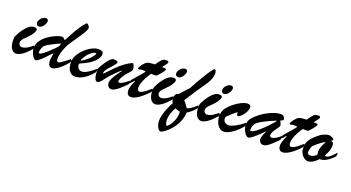

<svg xmlns="http://www.w3.org/2000/svg" viewBox="-100 -2904 9256 5059"><g transform="rotate(20 4528.0 -374.5)"><path d="M434.6 -940.4C434.6 -897.9 468.8 -861.3 511.7 -861.3C616.2 -861.3 687.5 -1009.3 687.5 -1065.4C687.5 -1107.9 662.1 -1135.3 625.5 -1135.3C521.5 -1135.3 434.6 -1025.4 434.6 -940.4ZM0 -291C0 -140.6 59.1 15.1 187 15.1C308.1 15.1 446.8 -106 564.5 -241.7C568.8 -247.6 573.7 -250.5 576.2 -256.3C577.6 -260.3 579.1 -278.8 579.1 -297.9C579.1 -320.8 576.7 -345.2 568.4 -345.2C565.4 -345.2 562 -343.3 559.1 -341.3C515.1 -306.2 397.5 -195.8 270.5 -195.8C224.6 -195.8 182.6 -245.1 182.6 -292.5C182.6 -339.8 208.5 -381.3 247.1 -420.9C270.5 -444.8 490.2 -640.6 490.2 -758.3C490.2 -800.3 445.3 -807.6 407.2 -807.6C292 -807.6 205.1 -699.7 175.8 -665C105 -582.5 62 -506.8 9.3 -395.5C2.9 -381.3 0 -328.1 0 -291Z M1186.5 -546.4C1156.2 -505.4 851.1 -199.2 773.9 -199.2C761.7 -199.2 746.6 -210 746.6 -229.5C746.6 -293.5 788.6 -392.1 802.7 -409.7C856 -480 1205.6 -639.2 1213.9 -639.2C1216.3 -639.2 1219.2 -639.2 1219.2 -635.3C1219.2 -624 1195.3 -558.1 1186.5 -546.4ZM1094.2 -125C1094.2 -31.7 1127 50.8 1207.5 50.8H1208C1361.8 49.8 1630.4 -251.5 1630.4 -293.5C1630.4 -305.7 1613.3 -345.2 1601.6 -345.2C1595.2 -345.2 1381.8 -150.4 1313 -150.4C1274.9 -150.4 1266.1 -200.7 1266.1 -236.8C1266.6 -398.4 1358.9 -600.1 1398.9 -667C1531.2 -885.3 1763.2 -1168.5 1763.2 -1273.4C1763.2 -1300.8 1718.8 -1373 1677.7 -1373C1648.4 -1373 1524.9 -1192.4 1465.8 -1098.1C1398.4 -990.2 1287.1 -758.8 1273.9 -758.8C1264.6 -758.8 1237.3 -820.8 1187 -820.8C1045.4 -820.8 578.6 -602.1 578.6 -294.9C578.6 -187 657.7 0.5 741.2 0.5C823.7 0.5 1105 -330.1 1115.2 -330.1C1118.7 -330.1 1119.6 -325.7 1119.6 -320.3C1119.6 -291 1094.2 -200.7 1094.2 -125Z M1861.8 -397.5C1856.9 -397.5 1856 -404.3 1856 -409.2C1856 -433.1 1945.8 -578.1 1988.8 -616.7C2028.8 -652.8 2105 -719.2 2165.5 -719.2C2175.3 -719.2 2178.7 -714.4 2178.7 -705.1C2178.7 -668.5 2117.2 -596.2 2078.1 -556.2C2026.9 -504.4 1890.1 -397.5 1861.8 -397.5ZM1629.9 -282.2C1629.9 -27.8 1753.9 54.2 1852.1 54.2C2040 54.2 2204.6 -94.7 2269 -164.1C2291 -187.5 2337.9 -239.3 2340.3 -244.6C2351.6 -276.4 2357.9 -300.3 2357.9 -330.1C2357.9 -339.4 2355.5 -345.2 2348.6 -345.2C2335 -345.2 2124 -133.8 1985.4 -133.8C1886.7 -133.8 1842.8 -204.6 1842.8 -298.8C1842.8 -313.5 2032.7 -386.2 2113.8 -443.4C2200.2 -504.4 2340.8 -618.2 2340.8 -755.4C2340.8 -817.9 2273.9 -840.8 2205.6 -840.8C1963.9 -840.8 1629.9 -525.9 1629.9 -282.2Z M2748.5 -98.1C2748.5 -23.9 2796.4 40 2865.7 40C2989.7 40 3169.9 -154.8 3256.8 -240.2C3271 -254.4 3276.9 -281.2 3276.9 -310.5C3276.9 -319.8 3275.9 -345.2 3266.6 -345.2C3263.2 -345.2 3089.4 -195.3 3012.2 -195.3C2980.5 -195.3 2975.1 -214.4 2975.1 -230C2975.1 -273.9 3031.7 -377 3084 -447.8C3136.2 -518.6 3233.4 -581.5 3233.4 -651.9C3233.4 -717.8 3198.7 -802.2 3171.4 -802.2C3159.2 -802.2 3029.8 -748.5 2871.6 -612.3C2714.4 -476.1 2548.8 -276.9 2535.6 -276.9C2528.3 -276.9 2524.4 -289.6 2524.4 -298.8C2524.4 -334 2570.3 -406.7 2587.4 -425.3C2633.3 -476.6 2787.6 -639.2 2787.6 -681.6C2787.6 -712.9 2725.6 -727.1 2680.2 -727.1C2617.7 -727.1 2580.1 -686.5 2550.8 -653.3C2460.4 -552.7 2363.8 -376.5 2359.4 -359.4C2357.9 -354 2357.9 -290 2357.9 -280.3C2357.9 -207.5 2364.7 -15.1 2464.8 -15.1C2527.8 -15.1 2615.7 -168 2712.9 -274.9C2805.2 -377 2947.8 -517.1 2970.7 -517.1C2972.2 -517.1 2974.6 -515.1 2974.6 -513.2C2974.6 -502 2748.5 -249 2748.5 -98.1Z M3283.2 -282.2C3292 -282.2 3369.6 -386.2 3386.7 -386.2C3389.2 -386.2 3389.2 -382.8 3389.2 -379.4C3389.2 -363.8 3303.2 -208 3303.2 -98.1C3303.2 -21.5 3327.6 56.6 3424.8 56.6C3585.9 56.6 3799.3 -157.2 3891.6 -256.3C3895.5 -260.7 3901.9 -286.1 3901.9 -307.6C3901.9 -325.2 3900.4 -345.2 3890.1 -345.2C3872.1 -345.2 3698.2 -154.3 3585.4 -154.3C3541 -154.3 3527.8 -212.4 3527.8 -256.8C3528.3 -422.9 3710 -705.6 3728.5 -705.6C3732.4 -705.6 3758.8 -700.2 3798.3 -700.2C3822.3 -700.2 3867.7 -703.6 3871.1 -706.1C3880.4 -713.9 4047.9 -887.2 4047.9 -939.9C4047.9 -960.9 4034.2 -964.4 4008.8 -964.4C3979 -964.4 3961.9 -969.2 3932.6 -972.2C3939.5 -995.1 4043.5 -1094.7 4043.5 -1138.7C4043.5 -1155.8 4033.2 -1176.8 4014.2 -1176.8C3976.6 -1176.8 3931.2 -1174.8 3917 -1171.4C3906.7 -1168.5 3876 -1149.9 3869.6 -1144C3794.4 -1073.2 3739.3 -968.8 3728.5 -968.8C3639.6 -968.8 3538.6 -955.6 3502.9 -931.6C3453.1 -897.9 3347.7 -776.9 3347.7 -719.7C3347.7 -702.6 3356.4 -702.1 3367.7 -702.1C3405.3 -702.1 3421.4 -718.8 3476.6 -718.8C3507.3 -718.8 3552.2 -712.9 3554.7 -712.9C3557.1 -712.9 3561.5 -709.5 3561.5 -707C3561.5 -683.1 3389.6 -500 3283.7 -373.5C3277.3 -365.7 3275.9 -358.4 3275.9 -349.6C3275.9 -344.2 3276.4 -338.4 3276.4 -331.5C3276.4 -316.9 3276.9 -282.2 3283.2 -282.2Z M4336.9 -940.4C4336.9 -897.9 4371.1 -861.3 4414.1 -861.3C4518.6 -861.3 4589.8 -1009.3 4589.8 -1065.4C4589.8 -1107.9 4564.5 -1135.3 4527.8 -1135.3C4423.8 -1135.3 4336.9 -1025.4 4336.9 -940.4ZM3902.3 -291C3902.3 -140.6 3961.4 15.1 4089.4 15.1C4210.4 15.1 4349.1 -106 4466.8 -241.7C4471.2 -247.6 4476.1 -250.5 4478.5 -256.3C4480 -260.3 4481.4 -278.8 4481.4 -297.9C4481.4 -320.8 4479 -345.2 4470.7 -345.2C4467.8 -345.2 4464.4 -343.3 4461.4 -341.3C4417.5 -306.2 4299.8 -195.8 4172.9 -195.8C4127 -195.8 4085 -245.1 4085 -292.5C4085 -339.8 4110.8 -381.3 4149.4 -420.9C4172.9 -444.8 4392.6 -640.6 4392.6 -758.3C4392.6 -800.3 4347.7 -807.6 4309.6 -807.6C4194.3 -807.6 4107.4 -699.7 4078.1 -665C4007.3 -582.5 3964.4 -506.8 3911.6 -395.5C3905.3 -381.3 3902.3 -328.1 3902.3 -291Z M4523.4 290C4524.4 141.1 4615.7 -44.4 4638.2 -69.3C4703.1 -36.1 4763.7 -26.9 4767.6 -23.9C4774.9 -19 4775.9 12.7 4775.9 37.1C4774.9 217.3 4629.9 442.4 4568.4 442.4C4547.9 442.4 4523.4 333 4523.4 290ZM5173.3 -345.2C5167 -345.2 5000 -174.8 4909.7 -174.8C4905.8 -174.8 4832.5 -300.8 4777.8 -345.2C4837.9 -445.3 4898.4 -533.7 4976.6 -655.3C5126.5 -889.6 5306.2 -1075.7 5306.2 -1285.6C5306.2 -1331.5 5286.6 -1391.1 5256.3 -1391.1C5206.5 -1391.1 4971.7 -998 4811.5 -698.7L4584.5 -450.7C4514.2 -445.3 4481 -373.5 4481 -300.8C4481 -234.9 4502.4 -203.1 4521.5 -168C4488.8 -121.1 4337.9 174.3 4337.9 390.1C4337.9 502 4406.7 642.1 4467.3 642.1C4560.1 642.1 4946.3 322.3 4948.2 -61.5C5027.3 -114.3 5081.1 -149.4 5172.4 -254.9C5181.2 -266.1 5190.4 -274.4 5190.4 -289.6C5190.4 -311.5 5184.6 -345.2 5173.3 -345.2Z M5624.5 -940.4C5624.5 -897.9 5658.7 -861.3 5701.7 -861.3C5806.2 -861.3 5877.4 -1009.3 5877.4 -1065.4C5877.4 -1107.9 5852.1 -1135.3 5815.4 -1135.3C5711.4 -1135.3 5624.5 -1025.4 5624.5 -940.4ZM5189.9 -291C5189.9 -140.6 5249 15.1 5377 15.1C5498 15.1 5636.7 -106 5754.4 -241.7C5758.8 -247.6 5763.7 -250.5 5766.1 -256.3C5767.6 -260.3 5769 -278.8 5769 -297.9C5769 -320.8 5766.6 -345.2 5758.3 -345.2C5755.4 -345.2 5752 -343.3 5749 -341.3C5705.1 -306.2 5587.4 -195.8 5460.4 -195.8C5414.6 -195.8 5372.6 -245.1 5372.6 -292.5C5372.6 -339.8 5398.4 -381.3 5437 -420.9C5460.4 -444.8 5680.2 -640.6 5680.2 -758.3C5680.2 -800.3 5635.3 -807.6 5597.2 -807.6C5481.9 -807.6 5395 -699.7 5365.7 -665C5294.9 -582.5 5252 -506.8 5199.2 -395.5C5192.9 -381.3 5189.9 -328.1 5189.9 -291Z M5785.6 -254.9C5789.1 -254.9 5790.5 -253.4 5790.5 -249.5C5790.5 -130.4 5866.7 75.7 6036.1 75.7C6189 75.7 6406.7 -107.9 6516.6 -250C6522 -256.8 6522.5 -282.2 6522.5 -300.8C6522.5 -311 6522.5 -345.2 6515.6 -345.2C6513.2 -345.2 6510.3 -341.8 6507.8 -339.8C6365.2 -227.1 6200.7 -127 6092.8 -127C6014.6 -127 5946.3 -185.1 5946.3 -262.7C5946.3 -280.3 5948.7 -289.6 5950.2 -306.6C6006.3 -357.4 6169.4 -525.4 6210.9 -525.4C6215.8 -525.4 6217.3 -522 6217.3 -516.6C6217.3 -505.9 6212.4 -495.1 6212.4 -487.8C6212.4 -464.8 6230.5 -438.5 6252.9 -438.5C6316.9 -438.5 6477.5 -627.9 6477.5 -755.9C6477.5 -815.4 6434.6 -835.9 6387.2 -835.9C6183.6 -835.9 5798.3 -534.7 5797.9 -353C5797.9 -337.9 5771 -326.7 5770.5 -323.7C5769 -313 5768.6 -306.2 5768.6 -298.3C5768.6 -290 5771 -252 5773.9 -252C5775.4 -252 5781.2 -254.9 5785.6 -254.9Z M7258.3 -665.5C7258.3 -657.2 6851.6 -184.1 6701.7 -184.1C6686.5 -184.1 6681.2 -201.2 6681.2 -217.3C6681.6 -293.5 6704.1 -375.5 6775.9 -432.6C6911.6 -541 7240.7 -671.9 7251.5 -671.9C7255.9 -671.9 7258.3 -669.9 7258.3 -665.5ZM7133.3 50.8C7227.5 50.8 7330.6 -53.2 7421.4 -137.7C7470.7 -183.6 7511.2 -224.1 7520.5 -244.6C7526.4 -257.3 7530.3 -299.8 7530.3 -325.2C7530.3 -337.4 7529.3 -345.7 7527.3 -345.7C7522.9 -345.7 7515.6 -337.9 7514.2 -336.9C7466.3 -291.5 7356 -207.5 7276.9 -207.5C7246.6 -207.5 7221.2 -229 7221.2 -260.7C7221.7 -377 7388.2 -529.8 7388.2 -581.5C7388.2 -622.1 7354.5 -677.2 7339.8 -709C7361.8 -720.7 7419.9 -737.8 7419.9 -769C7419.9 -797.4 7386.2 -876 7305.7 -876C7097.7 -876 6787.1 -706.1 6625.5 -528.3C6582 -481 6522 -428.2 6522 -291.5C6522 -174.8 6616.7 0 6696.8 0C6789.6 0 7078.1 -312.5 7086.9 -312.5C7090.3 -312.5 7091.8 -311 7091.8 -309.1C7091.8 -301.8 7011.7 -176.8 7011.7 -77.6C7011.7 -2.4 7067.9 50.8 7133.3 50.8Z M7536.6 -282.2C7545.4 -282.2 7623 -386.2 7640.1 -386.2C7642.6 -386.2 7642.6 -382.8 7642.6 -379.4C7642.6 -363.8 7556.6 -208 7556.6 -98.1C7556.6 -21.5 7581.1 56.6 7678.2 56.6C7839.4 56.6 8052.7 -157.2 8145 -256.3C8148.9 -260.7 8155.3 -286.1 8155.3 -307.6C8155.3 -325.2 8153.8 -345.2 8143.6 -345.2C8125.5 -345.2 7951.7 -154.3 7838.9 -154.3C7794.4 -154.3 7781.2 -212.4 7781.2 -256.8C7781.7 -422.9 7963.4 -705.6 7981.9 -705.6C7985.8 -705.6 8012.2 -700.2 8051.8 -700.2C8075.7 -700.2 8121.1 -703.6 8124.5 -706.1C8133.8 -713.9 8301.3 -887.2 8301.3 -939.9C8301.3 -960.9 8287.6 -964.4 8262.2 -964.4C8232.4 -964.4 8215.3 -969.2 8186 -972.2C8192.9 -995.1 8296.9 -1094.7 8296.9 -1138.7C8296.9 -1155.8 8286.6 -1176.8 8267.6 -1176.8C8230 -1176.8 8184.6 -1174.8 8170.4 -1171.4C8160.2 -1168.5 8129.4 -1149.9 8123 -1144C8047.9 -1073.2 7992.7 -968.8 7981.9 -968.8C7893.1 -968.8 7792 -955.6 7756.3 -931.6C7706.5 -897.9 7601.1 -776.9 7601.1 -719.7C7601.1 -702.6 7609.9 -702.1 7621.1 -702.1C7658.7 -702.1 7674.8 -718.8 7730 -718.8C7760.7 -718.8 7805.7 -712.9 7808.1 -712.9C7810.5 -712.9 7814.9 -709.5 7814.9 -707C7814.9 -683.1 7643.1 -500 7537.1 -373.5C7530.8 -365.7 7529.3 -358.4 7529.3 -349.6C7529.3 -344.2 7529.8 -338.4 7529.8 -331.5C7529.8 -316.9 7530.3 -282.2 7536.6 -282.2Z M8402.3 -113.3C8357.4 -113.3 8312 -128.4 8312 -169.9C8312.5 -254.4 8330.6 -294.9 8356.4 -357.9C8454.1 -455.1 8612.8 -579.6 8655.8 -579.6C8656.7 -579.6 8656.7 -574.2 8656.7 -570.8C8656.7 -568.8 8556.6 -423.3 8556.6 -285.6C8556.6 -250.5 8562.5 -218.3 8565.9 -195.3C8547.4 -177.7 8473.6 -113.3 8402.3 -113.3ZM8159.7 -172.9C8175.8 -87.4 8263.7 49.8 8388.2 49.8C8499 49.8 8625 -62 8661.6 -109.9C8668.5 -109.4 8677.7 -108.9 8685.1 -108.9C8840.8 -108.9 9005.4 -282.2 9043.5 -320.8C9053.7 -331.1 9056.2 -382.8 9056.2 -406.2C9056.2 -413.1 9051.8 -420.4 9046.9 -420.4C9040 -420.4 9031.2 -412.6 9026.9 -408.2C9003.4 -382.3 8884.8 -233.9 8793.9 -233.9C8776.9 -233.9 8762.2 -235.8 8762.2 -254.4C8762.2 -261.7 8859.9 -400.4 8859.9 -555.2C8859.9 -615.7 8838.4 -657.2 8806.2 -657.2C8796.9 -657.2 8783.7 -656.2 8777.8 -656.2C8774.4 -656.2 8771.5 -657.2 8771.5 -659.2C8771.5 -661.6 8825.7 -687 8825.7 -713.9C8825.7 -749 8727.5 -789.1 8680.7 -789.1C8639.2 -789.1 8553.7 -760.7 8512.2 -738.8C8395 -676.3 8272.9 -552.7 8224.6 -485.8C8187.5 -434.6 8166 -367.2 8157.7 -340.3C8157.2 -339.4 8155.8 -304.2 8155.8 -265.6C8155.8 -228.5 8156.2 -189 8159.7 -172.9Z"/></g></svg>

Font: Bodega Script
Style: Medium
Weight: 500
Italic angle: 39.7°
Version: Version 001.000